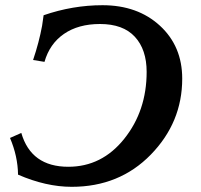

<svg xmlns="http://www.w3.org/2000/svg" viewBox="-20 -720 784 748"><path d="M259.3 7.8Q159.2 7.8 50.3 -39.6Q49.3 -111.3 19 -182.6L63 -202.1Q101.1 -70.3 246.1 -70.3Q377 -70.3 464.1 -179.4Q551.3 -288.6 551.3 -439.9Q551.3 -526.9 505.4 -576.7Q459.5 -626.5 369.6 -626.5Q285.2 -626.5 229.2 -587.9Q173.3 -549.3 153.3 -479L108.9 -486.3Q132.3 -555.7 144 -619.6L149.9 -660.6Q263.2 -699.7 379.4 -699.7Q516.1 -699.7 603 -619.9Q689.9 -540 689.9 -413.6Q689.9 -243.2 567.6 -117.7Q445.3 7.8 259.3 7.8Z"/></svg>

Font: Kelvinch
Style: Bold Italic
Weight: 700
Italic angle: -10°
Designer: Paul James Miller
Foundry: High-Logic / Made with FontCreator
Version: Version 3.30 September 23, 2016